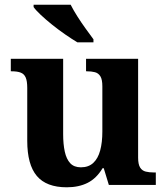

<svg xmlns="http://www.w3.org/2000/svg" viewBox="-20 -786 707 816"><path d="M263.7 10Q177.2 10 136.5 -38.2Q95.8 -86.5 95.8 -187.7V-412.1Q95.8 -441.5 89.2 -456.6Q82.7 -471.7 68.2 -477.3Q53.8 -483 29.5 -483H25.9V-536H248.4V-215.9Q248.4 -173.5 255.3 -141.7Q262.2 -109.8 278.5 -92.3Q294.8 -74.9 323.8 -74.9Q356.2 -74.9 376.4 -93.6Q396.6 -112.4 405.8 -146.6Q415 -180.8 415 -227V-419.1Q415 -448.2 406.6 -461.7Q398.2 -475.3 383.5 -479.1Q368.8 -483 349.3 -483H345.7V-536H567V-116Q567 -87.5 575.6 -73.9Q584.2 -60.3 599.5 -56.7Q614.8 -53 633.9 -53H642.2V0H442.6L420.9 -71.1H415.9Q390.1 -27.9 352.6 -9Q315 10 263.7 10ZM309 -606Q285.5 -620 257.3 -639.5Q229.1 -659 201.6 -681Q174.2 -703 153 -723Q131.8 -743 122.8 -756V-766H280.3Q291.3 -744 308.4 -717Q325.5 -690 344.3 -664Q363.2 -638 377.2 -619V-606Z"/></svg>

Font: Noto Serif Khmer
Style: Regular
Weight: 400
Designer: Danh Hong and the Monotype Design Team
Foundry: Monotype Imaging Inc.
Version: Version 2.003